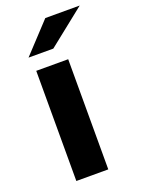

<svg xmlns="http://www.w3.org/2000/svg" viewBox="-143 -816 648 881"><g transform="rotate(-20 181.0 -375.5)"><path d="M72.3 0V-537.9H228.3V0ZM59.8 -607 194.2 -751.3H362.2L180.8 -607Z"/></g></svg>

Font: Montserrat Alternates Thin
Style: Regular
Weight: 100
Designer: Julieta Ulanovsky
Foundry: Julieta Ulanovsky
Version: Version 9.000